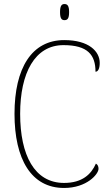

<svg xmlns="http://www.w3.org/2000/svg" viewBox="-20 -923 545 953"><path d="M300 -823C315 -823 323 -831 323 -863C323 -894 315 -903 300 -903C286 -903 278 -894 278 -863C278 -831 286 -823 300 -823ZM298 10C411 10 469 -59 469 -85C469 -97 465 -106 456 -111C433 -58 388 -15 298 -15C151 -15 80 -153 80 -358C80 -561 153 -699 295 -699C416 -699 454 -650 454 -567C467 -567 475 -583 475 -611C475 -668 421 -724 299 -724C138 -724 52 -586 52 -358C52 -133 135 10 298 10Z"/></svg>

Font: Noto Serif SemiCondensed Thin
Style: Regular
Weight: 100
Width: 4
Designer: Monotype Design Team
Foundry: Monotype Imaging Inc.
Version: Version 2.015